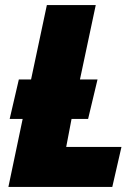

<svg xmlns="http://www.w3.org/2000/svg" viewBox="-20 -734 543 754"><path d="M69 -267H18L54 -422H102L164 -714H356L294 -422H363L326 -267H261L240 -157H457L421 0H13Z"/></svg>

Font: Noto Sans Display Black
Style: Italic
Weight: 900
Italic angle: -12°
Designer: Monotype Design team
Foundry: Monotype Imaging Inc.
Version: Version 1.000